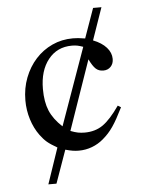

<svg xmlns="http://www.w3.org/2000/svg" viewBox="-52 -621 604 801"><g transform="rotate(-5 250.0 -220.5)"><path d="M356 -444Q392 -430 411.5 -408Q431 -386 431 -360Q431 -340 419 -327.5Q407 -315 388 -315Q369 -315 356.5 -326.5Q344 -338 330 -367L229 -76Q247 -69 260 -66.5Q273 -64 288 -64Q332 -64 364 -86Q396 -108 435 -164L448 -156Q435 -130 424.5 -111Q414 -92 404 -77.5Q394 -63 383.5 -51.5Q373 -40 360 -29Q339 -11 312.5 -1Q286 9 257 9Q244 9 231.5 7Q219 5 201 0L152 138H118L169 -12Q141 -28 127 -40Q113 -52 99 -71Q77 -101 65 -139.5Q53 -178 53 -219Q53 -270 70 -314Q87 -358 116.5 -390.5Q146 -423 186 -441.5Q226 -460 273 -460Q284 -460 295 -459Q306 -458 324 -455L368 -579H403ZM313 -421Q299 -426 289 -428Q279 -430 266 -430Q204 -430 167 -383.5Q130 -337 130 -260Q130 -206 145.5 -169Q161 -132 198 -98Z"/></g></svg>

Font: Klingon pIqaD vaHbo'
Style: Regular
Weight: 400
Width: 0
Designer: Mike Neff (qa'vaj)
Foundry: Mike Neff and Michael Everson
Version: Version 2.003